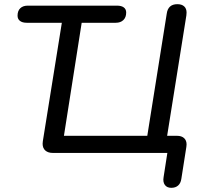

<svg xmlns="http://www.w3.org/2000/svg" viewBox="-20 -732 969 919"><path d="M763 116 781 0H233Q210 0 197 -11.5Q184 -23 184 -44Q184 -52 185 -56L276 -623H108Q87 -623 75.5 -632Q64 -641 64 -657Q64 -680 77 -692.5Q90 -705 113 -705H540Q561 -705 572.5 -696.5Q584 -688 584 -672Q584 -649 570.5 -636Q557 -623 534 -623H371L286 -82H685L778 -666Q784 -712 829 -712Q850 -712 861.5 -701.5Q873 -691 873 -672Q873 -663 872 -658L780 -82H827Q849 -82 861 -71Q873 -60 873 -41Q873 -33 872 -29L848 124Q845 145 832.5 156Q820 167 800 167Q779 167 769 153Q759 139 763 116Z"/></svg>

Font: SN Pro
Style: Italic
Weight: 400
Italic angle: -9°
Designer: Tobias Whetton
Foundry: Supernotes
Version: Version 1.003